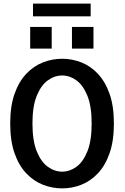

<svg xmlns="http://www.w3.org/2000/svg" viewBox="-20 -1031 690 1062"><path d="M324 11Q269 11 217.8 -9Q166.5 -29 125.5 -72Q84.5 -115 60.5 -183.2Q36.5 -251.5 36.5 -348Q36.5 -444 60.5 -512Q84.5 -580 125.5 -623Q166.5 -666 217.8 -686Q269 -706 324 -706Q378.5 -706 429.5 -686Q480.5 -666 521.2 -623Q562 -580 586 -512Q610 -444 610 -348Q610 -251.5 586 -183.2Q562 -115 521.2 -72Q480.5 -29 429.5 -9Q378.5 11 324 11ZM324 -81.5Q365.5 -81.5 402.8 -108.5Q440 -135.5 463.5 -194.2Q487 -253 487 -348Q487 -442.5 463.5 -501Q440 -559.5 402.8 -586.5Q365.5 -613.5 324 -613.5Q282 -613.5 244.5 -586.5Q207 -559.5 183.2 -501Q159.5 -442.5 159.5 -348Q159.5 -253 183.2 -194.2Q207 -135.5 244.5 -108.5Q282 -81.5 324 -81.5ZM147 -882H266V-762H147ZM378 -882H497V-762H378ZM162.5 -940.5V-1011H481.5V-940.5Z"/></svg>

Font: Trispace Medium
Style: Regular
Weight: 500
Designer: Tyler Finck
Foundry: Etcetera Type Company
Version: Version 1.210; ttfautohint (v1.8.3)